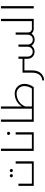

<svg xmlns="http://www.w3.org/2000/svg" viewBox="1570 -2320 975 4155"><g transform="rotate(-90 2057.5 -242.5)"><path d="M333 -451C351 -451 367 -465 367 -485C367 -504 351 -518 333 -518C315 -518 298 -504 298 -485C298 -466 315 -451 333 -451ZM445 -451C463 -451 479 -465 479 -485C479 -504 463 -518 445 -518C427 -518 410 -504 410 -485C410 -466 427 -451 445 -451ZM594 -391V-40H161V-331H113V0H643V-391Z M869 0H1031V-40H918V-710H869Z M1249 -578C1231 -578 1214 -564 1214 -545C1214 -526 1231 -511 1249 -511C1267 -511 1283 -525 1283 -545C1283 -564 1267 -578 1249 -578ZM1224 -40H1031C997 -40 973 -32 973 -20C973 -8 997 0 1031 0H1273V-391H1224Z M1499 0H1661V-40H1548V-710H1499Z M2112 -412C1990 -412 1887 -350 1831 -257V-710H1784V-40H1661C1627 -40 1603 -32 1603 -20C1603 -8 1627 0 1661 0H2250C2297 -63 2320 -132 2320 -206C2320 -320 2231 -412 2112 -412ZM2220 -40H1831V-183C1872 -293 1980 -371 2112 -371C2201 -371 2272 -297 2272 -205C2272 -148 2255 -92 2220 -40Z M2710 -242H2562V-30C2562 105 2491 180 2395 185V225C2516 221 2611 132 2611 -27V-202H2710Z M3511 -40C3465 -40 3432 -75 3432 -124V-132V-391H3385V-132C3385 -67 3340 -20 3278 -20C3215 -20 3171 -65 3171 -132V-331H3124V-134C3124 -69 3079 -22 3017 -22C2954 -22 2910 -67 2910 -134V-331H2863V-242H2710C2676 -242 2652 -234 2652 -222C2652 -210 2676 -202 2710 -202H2863V-134C2863 -44 2929 18 3017 18C3073 18 3120 -8 3146 -49C3173 -6 3221 20 3278 20C3335 20 3382 -7 3409 -49C3431 -19 3468 0 3511 0H3555V-40Z M3678 -710V-40H3555C3521 -40 3497 -32 3497 -20C3497 -8 3521 0 3555 0H3727V-710Z M3953 0H4002V-710H3953Z"/></g></svg>

Font: Sulaf Light
Style: Regular
Weight: 300
Designer: Bandar Raffah (Arabic) and Santiago Orozco (Latin)
Foundry: Caramella and Typemade
Version: Version 1.005;PS 001.005;hotconv 1.0.88;makeotf.lib2.5.64775